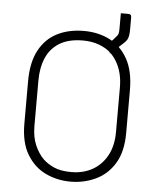

<svg xmlns="http://www.w3.org/2000/svg" viewBox="-57 -870 764 939"><g transform="rotate(5 325.0 -401.0)"><path d="M326 -720Q397 -720 453 -691.5Q509 -663 542 -603.5Q575 -544 575 -451V-241Q575 -149 540 -91.5Q505 -34 447.5 -7Q390 20 324 20Q258 20 201.5 -7Q145 -34 110 -92Q75 -150 75 -242V-451Q75 -544 107 -603.5Q139 -663 195.5 -691.5Q252 -720 326 -720ZM125 -236Q125 -182 142 -142.5Q159 -103 185 -77Q207 -56 239.5 -41.5Q272 -27 324 -27Q382 -27 427 -52Q472 -77 498.5 -125Q525 -173 525 -241V-459Q525 -498 517 -529Q509 -560 495 -584Q481 -608 463 -625Q441 -646 405.5 -659.5Q370 -673 326 -673Q255 -673 210.5 -645.5Q166 -618 145.5 -570Q125 -522 125 -459ZM498 -822Q510 -822 518.5 -822Q527 -822 534 -822Q543 -822 546.5 -818Q550 -814 550 -806Q550 -800 550 -785.5Q550 -771 550 -749Q550 -730 548 -717.5Q546 -705 540.5 -695.5Q535 -686 522 -675Q509 -663 493.5 -649Q478 -635 461 -621Q461 -628 461 -634.5Q461 -641 461 -647.5Q461 -654 461 -662Q461 -670 461 -679Q466 -684 471.5 -689.5Q477 -695 485 -705Q493 -713 495.5 -720.5Q498 -728 498 -745Q498 -761 498 -781Q498 -801 498 -822Z"/></g></svg>

Font: Recursive Light
Style: Regular
Weight: 300
Version: Version 1.085